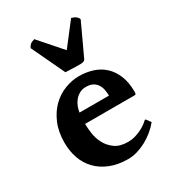

<svg xmlns="http://www.w3.org/2000/svg" viewBox="-175 -805 826 915"><g transform="rotate(-30 238.0 -347.5)"><path d="M165 -236Q165 -215 169 -184.5Q173 -154 187.5 -126Q202 -98 229 -78.5Q256 -59 301 -59Q320 -59 338 -64Q356 -69 371.5 -76.5Q387 -84 398.5 -92Q410 -100 416 -106Q419 -109 421.5 -110.5Q424 -112 428 -107L444 -85Q427 -64 405.5 -46.5Q384 -29 360 -16Q336 -3 310.5 4.5Q285 12 261 12Q205 12 162.5 -5Q120 -22 91.5 -51.5Q63 -81 49 -121Q35 -161 35 -207Q35 -267 54.5 -312.5Q74 -358 105 -388Q136 -418 175 -433Q214 -448 253 -448Q292 -448 327 -437Q362 -426 388.5 -402Q415 -378 430.5 -340.5Q446 -303 446 -251Q446 -241 444 -238.5Q442 -236 437 -236ZM331 -296Q331 -311 328 -327.5Q325 -344 317 -357Q309 -370 294.5 -378.5Q280 -387 256 -387Q236 -387 220.5 -378.5Q205 -370 194 -356.5Q183 -343 177 -327Q171 -311 169 -296ZM291 -494Q275 -494 261.5 -494Q248 -494 237 -495Q234 -495 222 -495.5Q210 -496 207 -496L121 -678Q125 -689 132.5 -695.5Q140 -702 157 -707L265 -584L360 -707Q374 -702 378.5 -699.5Q383 -697 389 -691Q393 -687 394.5 -683.5Q396 -680 396 -678L316 -506Q313 -499 305.5 -496.5Q298 -494 291 -494Z"/></g></svg>

Font: Lusitana
Style: Bold
Weight: 700
Designer: Ana Paula Megda
Foundry: Ana Paula Megda
Version: Version 1.000; ttfautohint (v1.1) -l 8 -r 50 -G 200 -x 14 -D